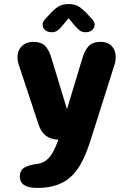

<svg xmlns="http://www.w3.org/2000/svg" viewBox="-20 -692 659 950"><path d="M164.3 237.9Q78 237.9 78 181.2Q78 152.4 98.6 138.6Q119.2 124.8 163.5 119.2Q191.3 115.7 210.2 99.9Q229.2 84.2 242.5 59.5Q255.8 34.8 266.7 5L268.7 -0.9Q194.2 -3 171 -75.5L72.2 -373.4Q66.4 -391.3 66.4 -408.2Q66.4 -442.3 88.1 -463.5Q109.8 -484.8 143.2 -484.8Q186.2 -484.8 205.1 -463.2Q224 -441.7 235.9 -399.8L311.5 -151.7L386.4 -399.7Q397.5 -439.1 416.8 -461.9Q436 -484.8 479 -484.8Q512.4 -484.8 532.5 -464Q552.6 -443.3 552.6 -409.6Q552.6 -401.3 551.5 -392.5Q550.3 -383.6 547.2 -373.8L428.8 0Q411.6 54.8 390.5 98.8Q369.3 142.8 339.7 173.8Q310.1 204.8 267.4 221.3Q224.8 237.9 164.3 237.9ZM436.3 -596.7Q448.3 -583.4 448.3 -570Q448.3 -553.7 435.8 -543.1Q423.2 -532.5 403 -532.5Q386.1 -532.5 374.1 -541.6Q362.1 -550.8 351.7 -563.3L319.3 -601.5L287.3 -563.2Q276.5 -549.8 264.8 -541.2Q253 -532.5 236 -532.5Q215.8 -532.5 203.4 -543.1Q190.9 -553.8 190.9 -570.2Q190.9 -584.5 202.7 -596.7L222.2 -617.6Q245.7 -644.3 266.6 -658.2Q287.6 -672.1 319.2 -672.1Q351.4 -672.1 372.2 -658.2Q392.9 -644.3 416.8 -617.6Z"/></svg>

Font: Sono ExtraLight
Style: Regular
Weight: 200
Designer: Tyler Finck
Foundry: Tyler Finck
Version: Version 2.112